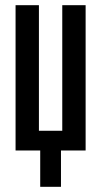

<svg xmlns="http://www.w3.org/2000/svg" viewBox="-20 -580 390 740"><path d="M310 -560V0H215V140H135V0H40V-560H130V-76H220V-560Z"/></svg>

Font: Tektur Condensed
Style: Regular
Weight: 400
Width: 3
Designer: Adam Jagosz
Foundry: Adam Jagosz
Version: Version 1.005;gftools[0.9.30]